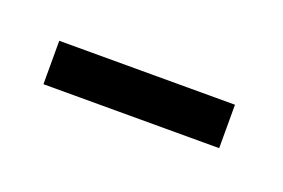

<svg xmlns="http://www.w3.org/2000/svg" viewBox="-27 -724 181 123"><g transform="rotate(20 63.5 -663.0)"><path d="M2.2 -648.2V-677.8H122V-648.2Z"/></g></svg>

Font: Anybody UltraCondensed Thin
Style: Regular
Weight: 100
Width: 1
Designer: Tyler Finck
Foundry: Etcetera Type Company
Version: Version 1.110